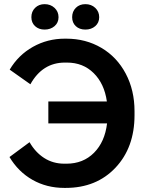

<svg xmlns="http://www.w3.org/2000/svg" viewBox="-20 -898 711 929"><path d="M195.8 -754.9Q167.5 -754.9 149.7 -771.5Q131.8 -788.1 131.8 -814.9Q131.8 -842.3 149.9 -860.1Q168 -877.9 195.8 -877.9Q224.6 -877.9 243.9 -859.9Q263.2 -841.8 263.2 -814.9Q263.2 -788.1 243.9 -771.5Q224.6 -754.9 195.8 -754.9ZM329.1 -814.9Q329.1 -842.3 346.9 -860.1Q364.7 -877.9 393.1 -877.9Q421.9 -877.9 440.9 -859.9Q460 -841.8 460 -814.9Q460 -788.1 440.9 -771.5Q421.9 -754.9 393.1 -754.9Q364.3 -754.9 346.7 -771.5Q329.1 -788.1 329.1 -814.9ZM297.9 11.2H291Q206.1 11.2 137.2 -27.8Q68.4 -66.9 25.9 -138.2L123 -210Q150.9 -161.1 193.8 -133.5Q236.8 -106 291 -106H301.8Q382.3 -106 434.8 -158.7Q487.3 -211.4 498 -300.8H213.9V-407.2H497.1Q484.9 -493.2 433.3 -544.2Q381.8 -595.2 304.2 -595.2H293.9Q185.5 -595.2 127 -490.2L26.9 -561Q68.8 -631.8 139.4 -671.4Q210 -710.9 293 -710.9H300.8Q395 -710.9 470.5 -666.5Q545.9 -622.1 588.4 -541.7Q630.9 -461.4 630.9 -359.9V-340.8Q630.9 -184.1 538.6 -86.4Q446.3 11.2 297.9 11.2Z"/></svg>

Font: Fixel Text SemiBold
Style: Regular
Weight: 600
Width: 4
Designer: AlfaBravo + MacPaw
Foundry: Kyrylo Tkachov, Marchela Mozhyna, Serhii Makarenko, Maria Weinstein, Zakhar Kryvoshyya
Version: Version 1.211